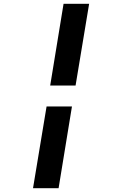

<svg xmlns="http://www.w3.org/2000/svg" viewBox="-20 -843 640 1006"><path d="M243 -395 313 -823H447L376 -395ZM153 143 224 -285H357L287 143Z"/></svg>

Font: Iosevka Curly Slab XBdExObl
Style: Regular
Weight: 800
Width: 7
Italic angle: -9°
Monospace: yes
Designer: Belleve Invis
Foundry: Belleve Invis
Version: Version 11.1.0; ttfautohint (v1.8.3)